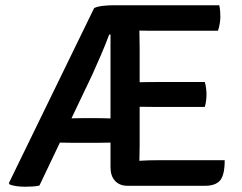

<svg xmlns="http://www.w3.org/2000/svg" viewBox="-20 -703 918 728"><path d="M337 -672.5Q350 -678.5 370 -680.8Q390 -683 405.5 -683H484L399.5 -572H394Q380.5 -535.5 363 -494.8Q345.5 -454 330 -420L129.5 0.5Q117 3.5 102.2 4.2Q87.5 5 74 5Q59 5 44 3Q29 1 17.5 -3L13.5 -8.5ZM258.5 -161.5Q251 -161.5 238.8 -161.8Q226.5 -162 214.8 -162.2Q203 -162.5 196 -162.5H151L193.5 -254H235.5Q245.5 -254 261.5 -254.5Q277.5 -255 289.5 -255H348Q355.5 -255 367.5 -254.8Q379.5 -254.5 391.5 -254.2Q403.5 -254 410 -254H451V-162.5H410Q403.5 -162.5 391.8 -162.2Q380 -162 367.8 -161.8Q355.5 -161.5 347.5 -161.5ZM399 -676.5 405.5 -683H508.5V-589Q508.5 -568 509 -554.2Q509.5 -540.5 509.5 -520V-148.5Q509.5 -134 509 -121.2Q508.5 -108.5 508.5 -93.5V1.5H464Q433.5 1.5 416.2 -17.2Q399 -36 399 -68.5ZM756.5 -392Q760 -381 761.5 -367.5Q763 -354 763 -344.5Q763 -335 761.5 -322Q760 -309 756.5 -297.5H573Q561.5 -297.5 543.2 -297.8Q525 -298 506 -298.2Q487 -298.5 471.5 -298.5V-390.5Q487 -391 506 -391.2Q525 -391.5 543.2 -391.8Q561.5 -392 573 -392ZM811.5 -683Q814 -670.5 814.8 -659Q815.5 -647.5 815.5 -638Q815.5 -628 813.2 -613.8Q811 -599.5 806.5 -586.5H573Q561.5 -586.5 543.2 -586.5Q525 -586.5 506 -587Q487 -587.5 471.5 -588V-683ZM832 -95.5Q832 -40 814.8 -19.2Q797.5 1.5 757 1.5H471.5V-91Q497 -92.5 520.5 -94Q544 -95.5 576 -95.5Z"/></svg>

Font: Signika Negative Light Medium
Style: Regular
Weight: 500
Version: Version 2.001